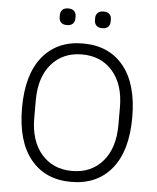

<svg xmlns="http://www.w3.org/2000/svg" viewBox="-59 -935 818 998"><g transform="rotate(5 349.5 -436.5)"><path d="M256.8 -797.9Q235.8 -797.9 225.8 -808.3Q215.8 -818.8 215.8 -836.9V-847.2Q215.8 -864.3 226.1 -874.5Q236.3 -884.8 256.8 -884.8Q276.9 -884.8 287.4 -874.5Q297.9 -864.3 297.9 -847.2V-836.9Q297.9 -818.8 287.4 -808.3Q276.9 -797.9 256.8 -797.9ZM440.9 -797.9Q420.9 -797.9 410.4 -808.3Q399.9 -818.8 399.9 -836.9V-847.2Q399.9 -864.3 410.4 -874.5Q420.9 -884.8 440.9 -884.8Q461.9 -884.8 471.9 -874.5Q481.9 -864.3 481.9 -847.2V-836.9Q481.9 -818.8 471.9 -808.3Q461.9 -797.9 440.9 -797.9ZM349.1 12.2Q214.4 12.2 138.2 -81.3Q62 -174.8 62 -349.1Q62 -523.4 138.2 -616.7Q214.4 -710 349.1 -710Q484.9 -710 561 -616.9Q637.2 -523.9 637.2 -349.1Q637.2 -174.3 560.8 -81.1Q484.4 12.2 349.1 12.2ZM349.1 -44.9Q449.2 -44.9 509 -114Q568.8 -183.1 568.8 -303.2V-395Q568.8 -515.1 509 -584Q449.2 -652.8 349.1 -652.8Q249.5 -652.8 189.7 -584Q129.9 -515.1 129.9 -395V-303.2Q129.9 -183.1 189.7 -114Q249.5 -44.9 349.1 -44.9Z"/></g></svg>

Font: Anuphan Light
Style: Regular
Weight: 300
Designer: Mike Abbink, Paul van der Laan, Pieter van Rosmalen, Mint Tantisuwanna
Foundry: Bold Monday; Cadson Demak
Version: Version 3.002;hotconv 1.0.109;makeotfexe 2.5.65596